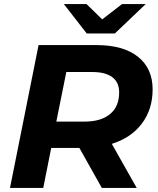

<svg xmlns="http://www.w3.org/2000/svg" viewBox="-20 -921 775 941"><path d="M528 -216 650 0H479L369 -196H231L192 0H29L169 -700H454Q584 -700 656 -643Q728 -586 728 -483Q728 -385 675 -315Q622 -245 528 -216ZM564 -468Q564 -518 530 -543Q496 -568 433 -568H305L256 -325H394Q475 -325 519.5 -362Q564 -399 564 -468ZM694 -901 543 -757H405L293 -901H404L481 -826L578 -901Z"/></svg>

Font: Idrija
Style: Bold Italic
Weight: 700
Italic angle: -11.3°
Designer: Julieta Ulanovsky
Foundry: Julieta Ulanovsky
Version: Version 7.200